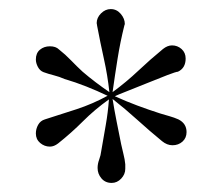

<svg xmlns="http://www.w3.org/2000/svg" viewBox="-20 -794 490 423"><path d="M391 -503Q391 -490 382 -482Q373 -474 360 -474Q348 -474 337 -483Q309 -506 282.5 -530Q256 -554 228 -576Q232 -551 237 -526Q242 -501 247 -476Q249 -466 252 -454.5Q255 -443 256 -432Q256 -430 256 -427Q256 -424 256 -422Q256 -410 247 -400.5Q238 -391 226 -391Q212 -391 203.5 -401Q195 -411 195 -424Q195 -433 198.5 -442.5Q202 -452 203 -461Q208 -490 213 -518.5Q218 -547 220 -575Q189 -553 163 -527Q137 -501 108 -478Q99 -471 90 -471Q78 -471 68.5 -479Q59 -487 59 -500Q59 -510 64 -519Q69 -528 79 -531Q114 -542 149 -553.5Q184 -565 217 -583Q194 -594 170 -603.5Q146 -613 122 -620Q111 -625 99 -628Q87 -631 76 -635Q68 -638 63.5 -646.5Q59 -655 59 -663Q59 -677 68 -684.5Q77 -692 90 -692Q103 -692 110 -685Q124 -674 136.5 -661Q149 -648 162 -636Q176 -624 190.5 -613Q205 -602 221 -591Q217 -628 209 -664Q201 -700 194 -737Q194 -739 193.5 -740.5Q193 -742 193 -743Q193 -755 202.5 -764.5Q212 -774 224 -774Q237 -774 246 -763.5Q255 -753 255 -741Q255 -740 254.5 -739.5Q254 -739 254 -738Q245 -702 239 -664.5Q233 -627 228 -591Q258 -613 284.5 -638Q311 -663 339 -686Q349 -694 359 -694Q371 -694 380 -686Q389 -678 389 -665Q389 -644 372 -636Q368 -636 348.5 -628.5Q329 -621 304.5 -611Q280 -601 259.5 -593Q239 -585 233 -582Q257 -571 282.5 -561.5Q308 -552 333 -544Q343 -541 353.5 -538Q364 -535 373 -531Q391 -522 391 -503Z"/></svg>

Font: Kaisei Tokumin
Style: Regular
Weight: 400
Designer: Font-Kai, 金井和夫
Foundry: KAZUO KANAI
Version: Version 5.003